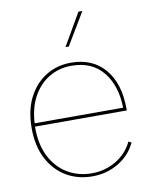

<svg xmlns="http://www.w3.org/2000/svg" viewBox="-84 -791 671 863"><g transform="rotate(-10 252.0 -360.0)"><path d="M268 10Q202 10 149.5 -21Q97 -52 66.5 -110.5Q36 -169 36 -250Q36 -332 66 -390Q96 -448 146.5 -479Q197 -510 260 -510Q359 -510 415 -444Q471 -378 471 -262V-255H52V-250Q52 -173 80 -118Q108 -63 157 -33.5Q206 -4 268 -4Q329 -4 379 -34Q429 -64 454 -116L467 -109Q441 -54 387.5 -22Q334 10 268 10ZM53 -270H457Q455 -371 404.5 -433.5Q354 -496 260 -496Q204 -496 158.5 -469Q113 -442 85 -391.5Q57 -341 53 -270ZM334 -730H352L264 -583H249Z"/></g></svg>

Font: Prodigy Sans Thin
Style: Regular
Weight: 100
Designer: Wei Huang
Foundry: Wei Huang
Version: Version 1.003; ttfautohint (v1.8.3)